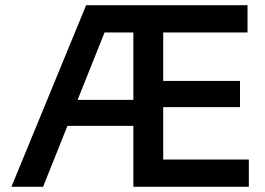

<svg xmlns="http://www.w3.org/2000/svg" viewBox="-20 -720 1022 740"><path d="M24 0H146L240 -235H494V0H939V-105H609V-307H905V-408H609V-595H934V-700H312ZM279 -335 383 -595H494V-335Z"/></svg>

Font: MV Cash Medium
Style: Regular
Weight: 500
Designer: Rodrigo Fuenzalida
Foundry: fragTYPE
Version: Version 1.100;Glyphs 3.1.2 (3151)